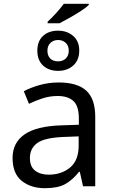

<svg xmlns="http://www.w3.org/2000/svg" viewBox="-20 -978 601 1008"><path d="M446 -958V-952Q436 -941 408 -922.5Q380 -904 348 -886Q316 -868 293 -856H230V-864Q251 -883 275 -909.5Q299 -936 315 -958ZM285 -817Q332 -817 364 -789.5Q396 -762 396 -713Q396 -662 364.5 -634Q333 -606 285 -606Q236 -606 206 -634Q176 -662 176 -712Q176 -762 206 -789.5Q236 -817 285 -817ZM285 -768Q261 -768 245 -753Q229 -738 229 -712Q229 -686 243.5 -671Q258 -656 285 -656Q310 -656 325.5 -671Q341 -686 341 -712Q341 -738 325 -753Q309 -768 285 -768ZM288 -545Q386 -545 433 -502Q480 -459 480 -365V0H416L399 -76H395Q360 -32 321.5 -11Q283 10 215 10Q142 10 94 -28.5Q46 -67 46 -149Q46 -229 109 -272.5Q172 -316 303 -320L394 -323V-355Q394 -422 365 -448Q336 -474 283 -474Q241 -474 203 -461.5Q165 -449 132 -433L105 -499Q140 -518 188 -531.5Q236 -545 288 -545ZM393 -262 314 -259Q214 -255 175.5 -227Q137 -199 137 -148Q137 -103 164.5 -82Q192 -61 235 -61Q303 -61 348 -98.5Q393 -136 393 -214Z"/></svg>

Font: Noto Sans IKEA
Style: Regular
Weight: 400
Designer: Monotype Design Team
Foundry: Monotype Imaging Inc.
Version: Version 2.001